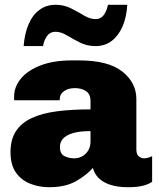

<svg xmlns="http://www.w3.org/2000/svg" viewBox="-20 -774 664 804"><path d="M185 10Q144 10 107 -4.5Q70 -19 47 -51Q24 -83 24 -137Q24 -190 47 -225Q70 -260 113.5 -280Q157 -300 219 -308Q281 -316 359 -316V-351Q359 -380 340 -392.5Q321 -405 294 -405Q265 -405 247.5 -392Q230 -379 230 -358V-354H40Q39 -356 39 -360Q39 -364 39 -368Q39 -411 68 -445.5Q97 -480 151 -500.5Q205 -521 279 -521H312Q433 -521 492 -474.5Q551 -428 551 -359V-148Q551 -128 561 -119.5Q571 -111 582 -111Q591 -111 600 -113.5Q609 -116 617 -120V-13Q604 -3 579.5 3.5Q555 10 516 10Q472 10 441 -0.5Q410 -11 392.5 -29Q375 -47 369 -71Q343 -41 298.5 -15.5Q254 10 185 10ZM291 -111Q309 -111 324.5 -119.5Q340 -128 349.5 -144Q359 -160 359 -181V-225Q313 -225 285 -216.5Q257 -208 244 -193.5Q231 -179 231 -159Q231 -130 249.5 -120.5Q268 -111 291 -111ZM79 -581Q83 -633 99.5 -672Q116 -711 145 -732.5Q174 -754 212 -754Q248 -754 277.5 -739Q307 -724 332 -709Q357 -694 380 -694Q402 -694 414.5 -711Q427 -728 432 -754H513Q510 -702 493 -663Q476 -624 447.5 -602.5Q419 -581 380 -581Q344 -581 314.5 -596Q285 -611 260 -626Q235 -641 212 -641Q190 -641 177.5 -624Q165 -607 160 -581Z"/></svg>

Font: Chivo Medium Black
Style: Regular
Weight: 900
Version: Version 2.002